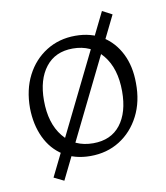

<svg xmlns="http://www.w3.org/2000/svg" viewBox="-76 -698 671 777"><g transform="rotate(-10 260.0 -310.0)"><path d="M248 -65Q184 -65 137.5 -94.5Q91 -124 66 -177Q41 -230 40 -298Q40 -374 69.5 -431.5Q99 -489 151.5 -522Q204 -555 271 -555Q335 -555 381.5 -526Q428 -497 454 -445Q480 -393 480 -324Q481 -248 451 -189.5Q421 -131 368.5 -98Q316 -65 248 -65ZM268 -114Q341 -114 380 -164Q419 -214 419 -301Q419 -395 373.5 -450.5Q328 -506 252 -506Q180 -506 140.5 -455.5Q101 -405 101 -319Q101 -225 146 -169.5Q191 -114 268 -114ZM85 -5 395 -635 435 -614 126 15Z"/></g></svg>

Font: Gowun Batang
Style: Regular
Weight: 400
Designer: Yanghee Ryu
Foundry: Yanghee Ryu
Version: Version 2.000